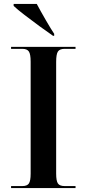

<svg xmlns="http://www.w3.org/2000/svg" viewBox="-20 -951 438 971"><path d="M36 0H362V-10H307Q282 -10 273 -23Q264 -36 264 -73V-638Q264 -677 273 -690.5Q282 -704 307 -704H362V-714H36V-704H93Q117 -704 126 -690.5Q135 -677 135 -639V-73Q135 -36 126 -23Q117 -10 93 -10H36ZM248 -770H254V-780Q239 -802 211.5 -849.5Q184 -897 166 -931H49V-921Q68 -903 104.5 -875Q141 -847 180.5 -818Q220 -789 248 -770Z"/></svg>

Font: Noto Serif Display Semi
Style: Regular
Weight: 600
Designer: Monotype Design Team
Foundry: Monotype Imaging Inc.
Version: Version 1.900